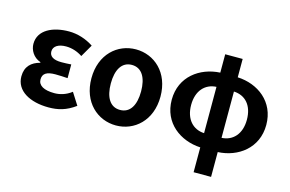

<svg xmlns="http://www.w3.org/2000/svg" viewBox="-109 -972 2168 1434"><g transform="rotate(15 974.5 -255.0)"><path d="M299 14C372 14 434 -1 505 -53L446 -146C401 -111 353 -100 314 -100C233 -100 188 -126 188 -173C188 -219 220 -238 287 -238C317 -238 348 -236 381 -234V-340C355 -338 328 -337 305 -337C243 -337 212 -358 212 -396C212 -437 252 -460 309 -460C354 -460 398 -446 437 -420L492 -515C437 -552 369 -574 302 -574C178 -574 68 -524 68 -416C68 -369 97 -316 154 -297V-292C89 -275 44 -235 44 -158C44 -46 156 14 299 14Z M820 14C962 14 1087 -94 1087 -280C1087 -466 962 -574 820 -574C678 -574 553 -466 553 -280C553 -94 678 14 820 14ZM820 -106C742 -106 703 -174 703 -280C703 -385 742 -454 820 -454C898 -454 937 -385 937 -280C937 -174 898 -106 820 -106Z M1472 -101C1386 -105 1324 -169 1324 -280C1324 -391 1386 -455 1472 -459ZM1472 201H1607V9C1762 2 1905 -100 1905 -280C1905 -460 1764 -562 1607 -569V-711H1472V-569C1317 -561 1174 -460 1174 -280C1174 -100 1317 1 1472 9ZM1607 -459C1696 -455 1755 -391 1755 -280C1755 -169 1693 -105 1607 -101Z"/></g></svg>

Font: Noto Sans JP
Style: Bold
Weight: 700
Designer: Ryoko NISHIZUKA 西塚涼子 (kana, bopomofo & ideographs); Paul D. Hunt (Latin, Greek & Cyrillic); Sandoll Communications 산돌커뮤니
Foundry: Adobe
Version: Version 2.004;hotconv 1.0.118;makeotfexe 2.5.65603